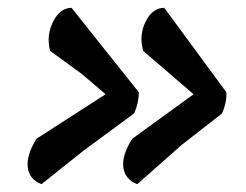

<svg xmlns="http://www.w3.org/2000/svg" viewBox="-20 -603 629 491"><path d="M108 -473Q98 -513 116 -548Q134 -583 163 -583L335 -367Q335 -340 323 -313L194 -218L86 -132Q55 -144 51 -174.5Q47 -205 73 -248L250 -362L189 -414ZM346 -473Q335 -513 352.5 -548Q370 -583 400 -583L559 -367Q560 -341 548 -313L444 -232L331 -132Q300 -144 295.5 -174.5Q291 -205 318 -248L475 -362Z"/></svg>

Font: Tillana SemiBold
Style: Regular
Weight: 600
Designer: Lipi Raval (Devanagari, Latin), Jonny Pinhorn (Latin)
Foundry: Indian Type Foundry
Version: Version 2.003;PS 1.0;hotconv 1.0.79;makeotf.lib2.5.61930; tt